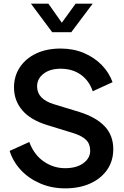

<svg xmlns="http://www.w3.org/2000/svg" viewBox="-20 -1024 680 1056"><path d="M338 12Q265 12 202.5 -14.5Q140 -41 96 -87.5Q52 -134 33 -194L141 -243Q167 -173 220.5 -136Q274 -99 338 -99Q401 -99 438.5 -126.5Q476 -154 476 -195Q476 -233 453 -255Q430 -277 386 -291L240 -336Q148 -364 102.5 -417.5Q57 -471 57 -543Q57 -606 89.5 -654.5Q122 -703 179.5 -730Q237 -757 313 -757Q384 -757 441.5 -732.5Q499 -708 539.5 -666.5Q580 -625 599 -572L490 -522Q470 -581 424 -613.5Q378 -646 314 -646Q255 -646 219.5 -618.5Q184 -591 184 -549Q184 -479 276 -451L417 -408Q509 -379 556 -329Q603 -279 603 -204Q603 -139 569.5 -90.5Q536 -42 476.5 -15Q417 12 338 12ZM267 -847 150 -1004H246L320 -899L396 -1004H490L372 -847Z"/></svg>

Font: Plus Jakarta Display Medium
Style: Regular
Weight: 500
Designer: Gumpita Rahayu
Foundry: Tokotype Studio
Version: Version 1.000